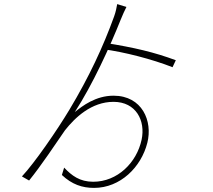

<svg xmlns="http://www.w3.org/2000/svg" viewBox="-20 -860 1040 937"><path d="M534 -393C447 -393 382 -343 345 -313C432 -447 516 -631 569 -764C578 -787 589 -810 597 -826L552 -840C549 -823 545 -802 537 -780C483 -631 415 -485 319 -325C259 -225 149 -65 87 1L122 21C179 -49 253 -160 297 -224C346 -286 426 -363 534 -363C644 -363 691 -271 671 -178C647 -66 553 27 435 27C369 27 330 -3 293 -42L282 -6C331 40 381 57 439 57C567 57 669 -44 699 -163C726 -269 674 -393 534 -393ZM482 -620C584 -607 723 -571 822 -532L838 -566C733 -605 636 -628 491 -651Z"/></svg>

Font: Source Han Sans JP VF
Style: Regular
Weight: 250
Designer: Ryoko NISHIZUKA 西塚涼子 (kana, bopomofo & ideographs); Paul D. Hunt (Latin, Greek & Cyrillic); Sandoll Communications 산돌커뮤니
Foundry: Adobe
Version: Version 2.004;hotconv 1.0.118;makeotfexe 2.5.65603